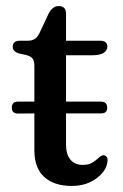

<svg xmlns="http://www.w3.org/2000/svg" viewBox="-20 -605 407 634"><path d="M19 -249.5Q19 -269.5 39.5 -269.5H93.5V-388.5Q93.5 -404.5 87.2 -412Q81 -419.5 67.5 -423L42.5 -428.5Q22 -435 22 -450.5Q22 -470.5 45.5 -470.5H73Q98.5 -470.5 110 -495L140.5 -560Q153.5 -585 173.5 -585Q198 -585 198 -560V-470.5H310Q334.5 -470.5 334.5 -451.5Q334.5 -439 322.8 -430.8Q311 -422.5 284.5 -422.5H198V-269.5H313Q334 -269.5 334 -249.5Q334 -230 313 -230.5H198V-128Q198 -95.5 212.5 -78Q227 -60.5 253 -60.5Q273 -60.5 285 -68Q297 -75.5 305 -83.2Q313 -91 321 -92.5Q327.5 -92.5 331.8 -87.5Q336 -82.5 335 -73.5Q333 -42 299.2 -16.5Q265.5 9 216.5 9Q159.5 9 126.5 -20.2Q93.5 -49.5 93.5 -109V-230.5L39.5 -230Q19 -230 19 -249.5Z"/></svg>

Font: Fraunces 9pt S050
Style: Regular
Weight: 400
Version: Version 1.000; ttfautohint (v1.8.3)